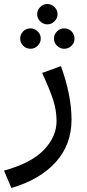

<svg xmlns="http://www.w3.org/2000/svg" viewBox="-50 -690 433 961"><path d="M-30 164Q107 126 170 60Q233 -6 233 -84Q233 -136 217 -187Q201 -238 161 -325L255 -359Q308 -213 308 -91Q308 34 229 121.5Q150 209 7 251ZM136 -619Q136 -640 151.5 -655Q167 -670 187 -670Q207 -670 222.5 -655Q238 -640 238 -619Q238 -598 222.5 -583Q207 -568 187 -568Q167 -568 151.5 -583Q136 -598 136 -619ZM51 -497Q51 -518 66 -533Q81 -548 103 -548Q123 -548 138.5 -533Q154 -518 154 -497Q154 -476 138.5 -461Q123 -446 103 -446Q81 -446 66 -461Q51 -476 51 -497ZM220 -497Q220 -518 235.5 -533Q251 -548 271 -548Q293 -548 308 -533Q323 -518 323 -497Q323 -476 308 -461Q293 -446 271 -446Q251 -446 235.5 -461Q220 -476 220 -497Z"/></svg>

Font: FiraGOUPP
Style: Medium
Weight: 400
Designer: bBox Type
Foundry: bBox Type GmbH
Version: Version 1.001